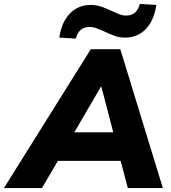

<svg xmlns="http://www.w3.org/2000/svg" viewBox="-76 -955 869 975"><path d="M-56 0 385 -705H535L751 0H573L525 -183L577 -138H176L242 -179L137 0ZM436 -514 281 -248 259 -283H541L509 -245L439 -514ZM309 -759 225 -764Q233 -818 255 -855Q277 -892 310 -911Q343 -930 384 -930Q414 -930 440.5 -920.5Q467 -911 490 -900Q510 -891 528 -883.5Q546 -876 564 -876Q593 -876 609.5 -891Q626 -906 634 -935L718 -930Q706 -850 664 -807Q622 -764 559 -764Q529 -764 503 -774Q477 -784 454 -795Q434 -804 415.5 -811Q397 -818 379 -818Q351 -818 334 -803.5Q317 -789 309 -759Z"/></svg>

Font: Nunito Sans 11pt Black
Style: Italic
Weight: 900
Italic angle: -9°
Version: Version 3.101;gftools[0.9.27]